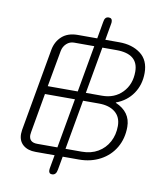

<svg xmlns="http://www.w3.org/2000/svg" viewBox="-99 -908 925 1097"><g transform="rotate(10 363.5 -359.5)"><path d="M655 -231Q655 -164 624.5 -111.5Q594 -59 539 -29.5Q484 0 415 0H321L307 78Q302 110 278 110Q259 110 259 89Q259 82 260 78L274 0H163Q118 0 91 -23Q64 -46 64 -87Q64 -94 66 -110L151 -590Q160 -639 194 -669.5Q228 -700 286 -700H398L415 -797Q417 -813 423.5 -821Q430 -829 443 -829Q463 -829 463 -806L462 -797L445 -700H526Q601 -700 650 -663Q699 -626 699 -552Q699 -484 664 -432.5Q629 -381 567 -358L566 -356Q655 -318 655 -231ZM167 -382H341L389 -653H272Q247 -653 228.5 -636Q210 -619 205 -593ZM436 -653 388 -382H482Q554 -382 599.5 -429Q645 -476 645 -550Q645 -653 518 -653ZM282 -47 333 -335H159L119 -107Q117 -95 117 -90Q117 -47 165 -47ZM601 -227Q601 -279 566.5 -307Q532 -335 472 -335H380L329 -47H423Q477 -47 517 -70.5Q557 -94 579 -135Q601 -176 601 -227Z"/></g></svg>

Font: Kodchasan ExtraLight
Style: Italic
Weight: 275
Italic angle: -10°
Version: Version 1.000; ttfautohint (v1.6)